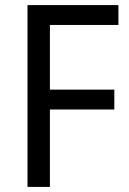

<svg xmlns="http://www.w3.org/2000/svg" viewBox="-20 -734 508 754"><path d="M176 0V-304H429V-382H176V-636H445V-714H88V0Z"/></svg>

Font: Noto Sans Myanmar UI SemiCondensed
Style: Regular
Weight: 400
Width: 4
Designer: Monotype Design Team
Foundry: Monotype Imaging Inc.
Version: Version 2.103